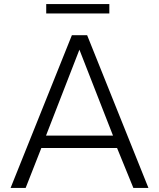

<svg xmlns="http://www.w3.org/2000/svg" viewBox="-20 -923 781 943"><path d="M517 -857H207V-903H517ZM555 -196H183L106 0H32L333 -750H408L709 0H635ZM535 -257 370 -679 206 -257Z"/></svg>

Font: Oakes Grotesk Light
Style: Regular
Weight: 300
Designer: Samuel Oakes
Foundry: Samuel Oakes
Version: Version 1.000;PS 001.000;hotconv 1.0.88;makeotf.lib2.5.64775